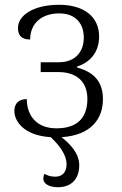

<svg xmlns="http://www.w3.org/2000/svg" viewBox="-20 -564 510 802"><path d="M222 218C279 218 311 183 311 126C311 77 273 37 237 9C362 1 410 -69 410 -150C410 -230 364 -265 302 -282V-286C354 -303 394 -343 394 -412C394 -492 333 -544 227 -544C120 -544 55 -500 55 -447C55 -414 72 -399 106 -399C106 -468 156 -508 227 -508C302 -508 330 -459 330 -407C330 -344 291 -304 226 -304H150V-263H223C298 -263 345 -225 345 -151C345 -73 304 -28 216 -28C131 -28 92 -83 92 -150C58 -150 40 -132 40 -100C40 -60 77 2 192 9C229 44 258 83 258 122C258 157 239 174 211 174C192 174 177 169 166 162C162 169 161 175 161 182C161 203 184 218 222 218Z"/></svg>

Font: Noto Serif Light
Style: Regular
Weight: 300
Designer: Monotype Design Team
Foundry: Monotype Imaging Inc.
Version: Version 2.013